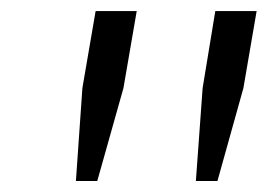

<svg xmlns="http://www.w3.org/2000/svg" viewBox="-20 -749 484 347"><path d="M155.8 -421.9H117.2L128.9 -589.8L152.8 -729H227.1L203.1 -589.8ZM373 -421.9H334L346.2 -589.8L369.1 -729H443.8L419.9 -589.8Z"/></svg>

Font: Hubot Sans
Style: Italic
Weight: 400
Italic angle: -10°
Designer: Deni Anggara
Foundry: GitHub
Version: Version 1.001;gftools[0.9.31]